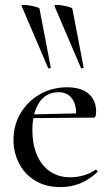

<svg xmlns="http://www.w3.org/2000/svg" viewBox="-20 -751 451 783"><path d="M310 -474 202 -727Q201 -731 211 -731Q221 -731 235.5 -728.5Q250 -726 262 -722.5Q274 -719 275 -716L321 -476Q322 -474 316.5 -472.5Q311 -471 310 -474ZM176 -474 68 -727Q67 -731 77 -731Q87 -731 101.5 -728.5Q116 -726 128 -722.5Q140 -719 141 -716L187 -476Q188 -474 182.5 -472.5Q177 -471 176 -474ZM227 12Q165 12 121.5 -15.5Q78 -43 56.5 -87Q35 -131 35 -180Q35 -241 64 -289.5Q93 -338 142.5 -366.5Q192 -395 254 -395Q311 -395 341.5 -368.5Q372 -342 372 -296Q372 -285 370 -278Q368 -271 361 -271H290Q294 -319 275 -347Q256 -375 219 -375Q168 -375 140 -333Q112 -291 112 -220Q112 -164 130 -120.5Q148 -77 183 -52.5Q218 -28 267 -28Q293 -28 320 -35.5Q347 -43 370 -59Q372 -61 375.5 -56.5Q379 -52 377 -49Q341 -16 304 -2Q267 12 227 12ZM89 -269 88 -284 313 -289V-271Z"/></svg>

Font: Cormorant Light Medium
Style: Regular
Weight: 500
Version: Version 4.000